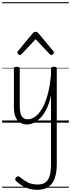

<svg xmlns="http://www.w3.org/2000/svg" viewBox="-20 -1130 654 1769"><path d="M230 17Q198 17 170 2.5Q142 -12 125 -47.5Q108 -83 108 -145V-496Q108 -506 114.5 -510.5Q121 -515 135 -515Q148 -515 155 -510.5Q162 -506 162 -496V-155Q162 -113 169 -85.5Q176 -58 192.5 -44.5Q209 -31 235 -31Q268 -31 301 -53Q334 -75 364 -123Q394 -171 416.5 -249.5Q439 -328 450 -440V-496Q450 -506 456.5 -510.5Q463 -515 477 -515Q491 -515 497 -510.5Q503 -506 503 -496V383Q503 462 483.5 514.5Q464 567 424.5 593Q385 619 325 619Q283 619 247 608.5Q211 598 181.5 579.5Q152 561 128 537Q119 529 119.5 521.5Q120 514 129 503Q139 494 146.5 494Q154 494 163 502Q199 532 237 551Q275 570 329 570Q372 570 399 550.5Q426 531 438 489Q450 447 450 381V-249Q433 -173 406.5 -121.5Q380 -70 349 -40Q318 -10 287.5 3.5Q257 17 230 17ZM163 -623Q155 -623 147.5 -631Q140 -639 140 -647Q140 -649 141 -652Q142 -655 145 -659L283 -825Q288 -831 293.5 -834Q299 -837 308 -837Q317 -837 322.5 -834Q328 -831 333 -825L471 -659Q475 -655 476 -652Q477 -649 477 -647Q477 -639 469 -631Q461 -623 453 -623Q448 -623 444.5 -625.5Q441 -628 437 -632L308 -769L180 -632Q176 -628 172 -625.5Q168 -623 163 -623ZM0 590H614V600H0ZM0 -20H614V0H0ZM0 -505H614V-500H0ZM0 -1110H614V-1100H0Z"/></svg>

Font: Playwrite FR Moderne Guides
Style: Regular
Weight: 400
Designer: Veronika Burian, José Scaglione
Foundry: TypeTogether
Version: Version 1.003